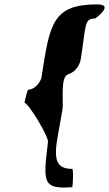

<svg xmlns="http://www.w3.org/2000/svg" viewBox="-20 -740 496 873"><path d="M91 -273C112 -268 202 -118 198 -94C177 86 170 122 309 111C311 100 315 28 308 28C194 28 240 -86 264 -242C270 -280 252 -394 292 -403C318 -412 342 -436 348 -475C372 -629 362 -656 413 -656C413 -656 503 -720 422 -720C216 -720 206 -629 168 -384C155 -351 129 -332 108 -332C104 -330 92 -278 91 -273Z"/></svg>

Font: Ampere
Style: SCSuExtIta
Weight: 400
Version: Version 1